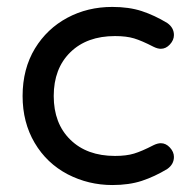

<svg xmlns="http://www.w3.org/2000/svg" viewBox="-20 -529 561 560"><path d="M177.7 -20.5Q116.2 -52.7 81.1 -112.3Q45.9 -171.9 45.9 -249Q45.9 -328.1 82 -387.7Q117.2 -445.3 176.3 -477.1Q235.4 -508.8 307.6 -508.8Q356.4 -508.8 393.6 -496.6Q430.7 -484.4 467.8 -461.9Q487.3 -448.2 487.3 -426.8Q487.3 -412.1 475.6 -399.4Q463.9 -386.7 449.2 -386.7Q439.5 -386.7 427.7 -392.6Q393.6 -410.2 371.1 -417Q348.6 -423.8 315.4 -423.8Q233.4 -423.8 185.1 -376.5Q136.7 -329.1 136.7 -249Q136.7 -168.9 185.1 -121.6Q233.4 -74.2 315.4 -74.2Q348.6 -74.2 371.1 -81.1Q393.6 -87.9 427.7 -105.5Q439.5 -111.3 449.2 -111.3Q463.9 -111.3 475.6 -98.6Q487.3 -85.9 487.3 -71.3Q487.3 -49.8 467.8 -36.1Q430.7 -13.7 393.6 -1.5Q356.4 10.7 307.6 10.7Q238.3 10.7 177.7 -20.5Z"/></svg>

Font: jf-openhuninn-1.1
Style: Regular
Weight: 400
Designer: [Kosugi Maru]
      Designed by Motoya company      

      [Varela Round]
      Joe Prince(Latin component); Avraham Co
Foundry: justfont CO.,LTD.
Version: 1.1